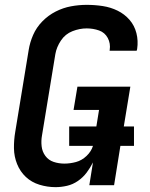

<svg xmlns="http://www.w3.org/2000/svg" viewBox="-20 -763 616 791"><path d="M209 8Q232 8 256 2.5Q280 -3 301 -17.5Q322 -32 337 -52Q352 -72 363 -94L348 0H450L476 -162H532V-242H490L517 -406H299L283 -310H388L377 -242H265V-162H363Q356 -139 336.5 -120.5Q317 -102 293 -95.5Q269 -89 245 -89Q222 -89 201 -96Q180 -103 167 -120.5Q154 -138 151.5 -160.5Q149 -183 153 -205L208 -540Q213 -569 231 -596Q249 -623 278.5 -634.5Q308 -646 337 -646Q364 -646 388 -637.5Q412 -629 424 -606.5Q436 -584 432 -557Q432 -555 431 -554H543Q544 -558 545 -561Q550 -595 542 -626.5Q534 -658 513.5 -681.5Q493 -705 464.5 -719Q436 -733 403.5 -738Q371 -743 337 -743Q305 -743 272.5 -737Q240 -731 209.5 -715.5Q179 -700 154.5 -675Q130 -650 116.5 -619Q103 -588 98 -556L43 -221Q37 -186 37.5 -152Q38 -118 50.5 -87Q63 -56 86.5 -34Q110 -12 142.5 -2Q175 8 209 8Z"/></svg>

Font: Iosevka Sparkle Semibold
Style: Italic
Weight: 600
Italic angle: -9°
Designer: Belleve Invis
Foundry: Belleve Invis
Version: Version 4.5.0; ttfautohint (v1.8.3)